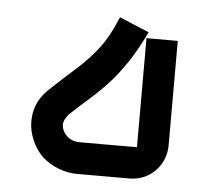

<svg xmlns="http://www.w3.org/2000/svg" viewBox="-38 -437 513 477"><g transform="rotate(5 218.5 -198.5)"><path d="M171 0Q146 0 123.5 -9Q101 -18 84 -33Q63 -53 52.5 -83Q42 -113 48.5 -144.5Q55 -176 81 -201Q118 -236 146.5 -261Q175 -286 199 -317Q223 -348 243 -397L317 -366Q295 -320 273 -287.5Q251 -255 228.5 -231Q206 -207 183 -187Q160 -167 137 -145Q123 -129 125 -115Q127 -101 138 -91Q150 -79 171 -79H323Q320 -76 318 -74Q316 -72 313 -69V-351H391V-92Q391 -66 379 -45Q367 -24 346.5 -12Q326 0 300 0Z"/></g></svg>

Font: Mada
Style: Regular
Weight: 400
Designer: Khaled Hosny
Version: Version 1.5